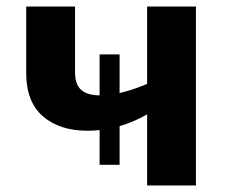

<svg xmlns="http://www.w3.org/2000/svg" viewBox="-20 -566 696 586"><path d="M578 -546V0H429V-217Q412 -207 390.5 -197.5Q369 -188 345 -181V-63H284V-169Q275 -168 266 -167.5Q257 -167 247 -167Q162 -167 111 -211Q60 -255 60 -343V-546H209V-346Q209 -308 228 -291.5Q247 -275 284 -275V-400H345V-282Q366 -287 387 -294Q408 -301 429 -310V-546Z"/></svg>

Font: Noto IKEA Arabic
Style: Bold
Weight: 700
Designer: Monotype Design Team
Foundry: Monotype Imaging Inc.
Version: Version 1.200